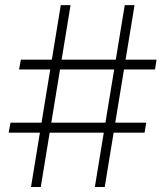

<svg xmlns="http://www.w3.org/2000/svg" viewBox="-20 -748 662 768"><path d="M359.4 0 479 -727.5H518.1L398.9 0ZM14.6 -217.3 22 -257.3H564.9L558.1 -217.3ZM104 0 223.1 -727.5H262.2L143.1 0ZM56.2 -470.2 63.5 -509.3H606L600.1 -470.2Z"/></svg>

Font: Inter 18pt ExtraLight
Style: Regular
Weight: 250
Designer: Rasmus Andersson
Foundry: rsms
Version: Version 4.001;git-66647c0bb